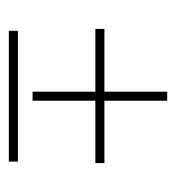

<svg xmlns="http://www.w3.org/2000/svg" viewBox="-1 -535 407 445"><g transform="rotate(90 202.5 -312.5)"><path d="M192.5 -184.5V-330H47V-351H192.5V-496.5H213.5V-351H358V-330H213.5V-184.5ZM51.5 -129.5V-150.5H354.5V-129.5Z"/></g></svg>

Font: Imbue 50pt Thin
Style: Regular
Weight: 100
Designer: Tyler Finck
Foundry: Etcetera Type Company
Version: Version 1.102; ttfautohint (v1.8.3)